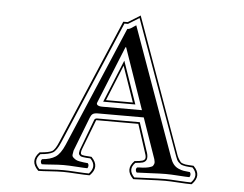

<svg xmlns="http://www.w3.org/2000/svg" viewBox="-52 -768 1104 868"><g transform="rotate(5 500.0 -334.0)"><path d="M416 -278H595L499 -555H496L391 -296Q387 -288 393.5 -283Q400 -278 416 -278ZM303 -69Q301 -58 300 -50.5Q299 -43 305 -37.5Q311 -32 317 -28.5Q323 -25 333.5 -23Q344 -21 352.5 -20Q361 -19 372 -18Q376 -14 376 -7Q376 0 372 5Q358 5 322.5 2.5Q287 0 264 0Q242 0 211 2.5Q180 5 165 5Q160 0 160 -7Q160 -14 165 -18Q202 -21 224.5 -35.5Q247 -50 265 -92L497 -638Q503 -638 508.5 -640.5Q514 -643 523 -649.5Q532 -656 536 -658L745 -76Q751 -58 760 -46.5Q769 -35 782.5 -29Q796 -23 806 -21.5Q816 -20 835 -18Q839 -14 839 -7Q839 0 835 5Q821 5 785.5 2.5Q750 0 727 0Q705 0 656.5 2.5Q608 5 596 5Q591 0 591 -7Q591 -14 596 -18Q599 -18 606 -19Q616 -19 621.5 -19.5Q627 -20 635.5 -21Q644 -22 648.5 -23.5Q653 -25 659 -27Q665 -29 667 -32Q669 -35 671 -39.5Q673 -44 672.5 -49.5Q672 -55 670 -62L606 -246H398Q381 -246 374 -240.5Q367 -235 363 -224ZM429 -309H551L495 -471ZM563 -301H417L496 -494ZM342 -83Q337 -71 337 -64Q336 -55 343.5 -52.5Q351 -50 374 -49Q381 -48 384 -48H386L387 -47Q427 -6 386 35L384 36H383Q362 36 323.5 33.5Q285 31 264 31Q240 31 205 33.5Q170 36 155 36H152L151 35Q110 -6 150 -47L151 -48H153Q193 -51 207 -59Q221 -67 236 -104L476 -669H496Q502 -672 524.5 -686.5Q547 -701 548 -701L552 -704L774 -86Q778 -77 782.5 -70Q787 -63 790 -59.5Q793 -56 801 -53.5Q809 -51 812.5 -50.5Q816 -50 829 -49Q842 -48 847 -48H849L850 -47Q890 -7 849 35L847 36H845Q825 36 786.5 33.5Q748 31 727 31Q700 31 648 33.5Q596 36 585 36H583L582 35Q542 -5 581 -45L582 -46H584Q607 -48 617 -51Q629 -55 630 -64.5Q631 -74 623 -95L584 -215H398H392H393Q392 -214 392 -213ZM335 -86 384 -216Q387 -223 398 -223H590L631 -98Q639 -78 637.5 -63.5Q636 -49 620 -43Q609 -40 586 -38Q554 -6 587 28Q595 28 647.5 25.5Q700 23 727 23Q748 23 786.5 25.5Q825 28 844 28Q878 -6 845 -40Q842 -40 830 -41Q818 -42 815 -42.5Q812 -43 803 -45Q794 -47 791 -49.5Q788 -52 782.5 -56.5Q777 -61 773.5 -68Q770 -75 767 -84L548 -692Q502 -663 498 -661H497H482L244 -101Q228 -63 211 -53Q194 -43 155 -40Q122 -7 156 28Q170 28 205 25.5Q240 23 264 23Q285 23 323.5 25.5Q362 28 381 28Q414 -7 382 -40Q379 -41 372.5 -41Q366 -41 363 -41.5Q360 -42 355 -42.5Q350 -43 347 -43.5Q344 -44 340.5 -45Q337 -46 335 -48Q333 -50 331 -52Q329 -54 328.5 -57.5Q328 -61 329 -65Q329 -72 335 -86Z"/></g></svg>

Font: Linux Libertine Initials O
Style: Initials
Weight: 400
Designer: Philipp H. Poll
Foundry: Philipp H. Poll
Version: Version 5.0.6